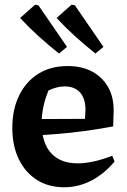

<svg xmlns="http://www.w3.org/2000/svg" viewBox="-20 -780 535 811"><path d="M251 11Q185 11 136 -20Q87 -51 59.5 -107.5Q32 -164 32 -240Q32 -318 61 -377Q90 -436 142 -468.5Q194 -501 266 -501Q326 -501 369.5 -477.5Q413 -454 437 -411.5Q461 -369 460 -310L458 -246Q392 -234 336.5 -226.5Q281 -219 227 -214.5Q173 -210 112 -207L113 -277L339 -278L341 -317Q341 -364 318 -389.5Q295 -415 253 -415Q236 -415 219 -410.5Q202 -406 185 -398Q171 -365 163.5 -330Q156 -295 156 -261Q156 -177 195.5 -133.5Q235 -90 308 -90Q371 -90 454 -122L464 -98Q420 -45 365.5 -17Q311 11 251 11ZM229 -554Q185 -589 144 -626Q103 -663 65 -704L128 -760L142 -758L263 -582ZM383 -554Q339 -589 298 -626Q257 -663 219 -704L282 -760L296 -758L417 -582Z"/></svg>

Font: Piazzolla 24pt
Style: Bold
Weight: 700
Designer: Juan Pablo del Peral
Foundry: Huerta Tipografica
Version: Version 2.005